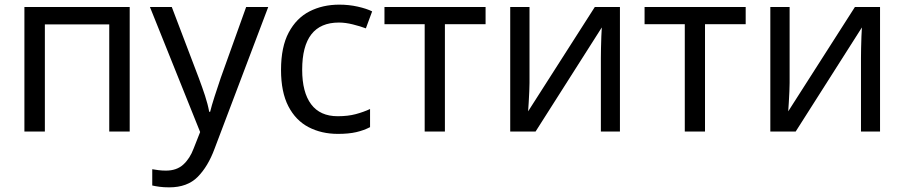

<svg xmlns="http://www.w3.org/2000/svg" viewBox="-20 -566 3892 826"><path d="M538 -536V0H450V-461H173V0H85V-536Z M625 -536H719L835 -231Q850 -191 862 -154.5Q874 -118 880 -85H884Q890 -110 903 -150.5Q916 -191 930 -232L1039 -536H1134L903 74Q875 150 830.5 195Q786 240 708 240Q684 240 666 237.5Q648 235 635 232V162Q646 164 661.5 166Q677 168 694 168Q740 168 768.5 142Q797 116 813 73L841 2Z M1434 10Q1363 10 1307.5 -19Q1252 -48 1220.5 -109Q1189 -170 1189 -265Q1189 -364 1222 -426Q1255 -488 1311.5 -517Q1368 -546 1440 -546Q1481 -546 1519 -537.5Q1557 -529 1581 -517L1554 -444Q1530 -453 1498 -461Q1466 -469 1438 -469Q1280 -469 1280 -266Q1280 -169 1318.5 -117.5Q1357 -66 1433 -66Q1477 -66 1510.5 -75Q1544 -84 1572 -97V-19Q1545 -5 1512.5 2.5Q1480 10 1434 10Z M2069 -462H1894V0H1807V-462H1634V-536H2069Z M2258 -209Q2258 -197 2257 -173Q2256 -149 2254.5 -125Q2253 -101 2252 -87L2539 -536H2647V0H2565V-316Q2565 -332 2565.5 -358Q2566 -384 2567 -409.5Q2568 -435 2569 -448L2284 0H2175V-536H2258Z M3188 -462H3013V0H2926V-462H2753V-536H3188Z M3377 -209Q3377 -197 3376 -173Q3375 -149 3373.5 -125Q3372 -101 3371 -87L3658 -536H3766V0H3684V-316Q3684 -332 3684.5 -358Q3685 -384 3686 -409.5Q3687 -435 3688 -448L3403 0H3294V-536H3377Z"/></svg>

Font: RS Noto Sans
Style: Regular
Weight: 400
Designer: Monotype Design Team
Foundry: Monotype Imaging Inc.
Version: Version 3.10